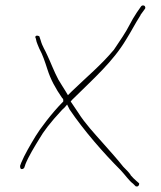

<svg xmlns="http://www.w3.org/2000/svg" viewBox="-20 -642 587 698"><path d="M53 -39C53 -32 54 -25 63 -28C65 -29 67 -30 68 -32L72 -43V-44C84 -74 105 -108 124 -139C137 -162 162 -196 206 -243C212 -248 219 -255 224 -262L233 -244C285 -167 357 -85 418 -24C436 -5 449 15 464 26L473 35C473 35 474 36 478 36C482 36 486 32 486 26C486 25 486 24 483 22L475 15C470 11 462 3 455 -5V-6C449 -15 439 -25 428 -36C406 -64 383 -89 354 -122C324 -156 289 -193 264 -233L237 -273L242 -279C321 -357 390 -417 439 -499C459 -531 470 -554 491 -587V-588L507 -610C509 -613 508 -614 508 -616C507 -621 503 -623 498 -622C496 -622 494 -620 493 -619L477 -596C456 -565 448 -542 426 -509C416 -494 405 -477 394 -461C346 -404 298 -365 240 -309L227 -296L218 -311C209 -326 200 -339 192 -353C176 -383 164 -416 152 -441C144 -460 134 -473 128 -495L124 -507V-508C124 -512 105 -517 109 -504L110 -503L113 -490C115 -483 119 -475 123 -465C135 -443 143 -419 152 -391C164 -353 181 -322 207 -284C207 -284 210 -286 210 -277V-273C168 -231 123 -170 110 -148C90 -115 69 -79 57 -50ZM264 -233V-234Z"/></svg>

Font: Stray Cat
Style: ExLtExt
Weight: 200
Version: Version 1.0